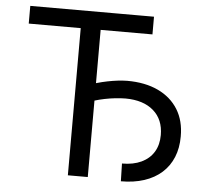

<svg xmlns="http://www.w3.org/2000/svg" viewBox="-52 -783 912 844"><g transform="rotate(5 404.0 -361.5)"><path d="M324.2 -322.3V-400.4Q367.7 -417 415 -426.5Q462.4 -436 501 -436.5Q580.6 -436.5 637.9 -409.4Q695.3 -382.3 726.3 -332.3Q757.3 -282.2 756.8 -212.9Q756.8 -162.1 740.2 -121.6Q723.6 -81.1 691.7 -52.5Q659.7 -23.9 614.3 -9Q568.8 5.9 511.7 5.9L509.8 -72.3Q559.6 -72.3 595.2 -89.1Q630.9 -106 649.9 -137.2Q668.9 -168.5 668.9 -211.9Q668.9 -280.3 624.3 -319.1Q579.6 -357.9 501 -358.4Q456.5 -357.9 409.4 -348.4Q362.3 -338.9 324.2 -322.3ZM365.2 -711.9V0H277.3V-711.9ZM593.8 -727.5V-649.4H47.9V-727.5Z"/></g></svg>

Font: Inter V
Style: 
Weight: 400
Designer: Rasmus Andersson
Foundry: rsms
Version: Version 4.000;git-a3f224843